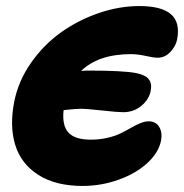

<svg xmlns="http://www.w3.org/2000/svg" viewBox="-20 -575 602 628"><path d="M250 33.2Q162.1 33.2 105.5 -2.9Q48.8 -39.1 29.8 -101.1Q10.7 -163.1 26.9 -244.1Q40.5 -311 81.5 -369.6Q122.6 -428.2 178.7 -468.5Q234.9 -508.8 302.2 -532Q369.6 -555.2 436 -555.2Q508.3 -555.2 539.3 -528.3Q570.3 -501.5 559.1 -444.8Q554.7 -423.8 537.1 -405Q519.5 -386.2 496.1 -386.2Q481.9 -386.2 456.3 -392.1Q430.7 -397.9 408.2 -397.9Q301.8 -397.9 245.1 -342.8Q255.4 -344.2 267.1 -344.2Q383.3 -344.2 425.8 -335.9Q455.1 -330.1 466.3 -316.2Q477.5 -302.2 473.1 -278.8Q467.8 -250 442.6 -229Q417.5 -208 382.8 -208Q364.7 -208 314.2 -213.6Q263.7 -219.2 243.2 -219.2Q228.5 -219.2 188 -214.8Q182.6 -164.6 203.9 -141.4Q225.1 -118.2 276.9 -118.2Q306.2 -118.2 332 -124.3Q357.9 -130.4 375.7 -139.4Q393.6 -148.4 408.9 -157.2Q424.3 -166 439 -172.1Q453.6 -178.2 466.8 -178.2Q489.3 -178.2 500.5 -160.2Q511.7 -142.1 506.8 -115.2Q499 -75.7 461.7 -41.5Q424.3 -7.3 367.7 12.9Q311 33.2 250 33.2Z"/></svg>

Font: Shantell Sans Irregular Bouncy
Style: Italic
Weight: 800
Italic angle: -11.31°
Designer: Stephen Nixon, Anya Danilova, Shantell Martin
Foundry: Arrow Type
Version: Version 1.006;[9816181b4]